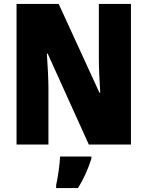

<svg xmlns="http://www.w3.org/2000/svg" viewBox="-20 -734 749 975"><path d="M645 0V-714H482V-436C482 -391 485 -327 489 -263H485L278 -714H64V0H226V-281C226 -325 223 -393 218 -462H222L431 0ZM444 72V61H285C284 100 273 171 265 207V221H376C406 173 427 125 444 72Z"/></svg>

Font: Noto Sans Sinhala Condensed Black
Style: Regular
Weight: 900
Width: 3
Designer: Jelle Bosma - Monotype Design Team
Foundry: Monotype Imaging Inc.
Version: Version 2.006